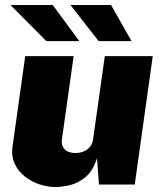

<svg xmlns="http://www.w3.org/2000/svg" viewBox="-20 -743 649 773"><path d="M203 10Q171.5 10 139 -0.8Q106.5 -11.5 80 -32.5Q53.5 -53.5 39.2 -83.8Q25 -114 30.5 -153L81.5 -517H276.5L229 -180Q226 -157.5 240.2 -142.2Q254.5 -127 284 -127Q313.5 -127 332.5 -142.2Q351.5 -157.5 354.5 -180L402 -517H595L522.5 0H378.5L370.5 -106Q354 -54.5 323.8 -29.8Q293.5 -5 260.8 2.5Q228 10 203 10ZM166.5 -577.5 22 -723H192L299.5 -577.5ZM377 -577.5 263.5 -723H427L509.5 -577.5Z"/></svg>

Font: Public Sans Thin Black
Style: Italic
Weight: 900
Italic angle: -8°
Version: Version 2.001